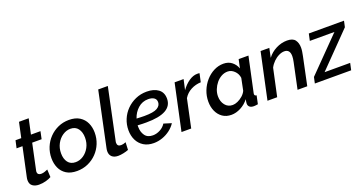

<svg xmlns="http://www.w3.org/2000/svg" viewBox="-38 -1383 3873 2046"><g transform="rotate(-20 1899.0 -360.0)"><path d="M47 -78Q47 -94 51 -111L121 -438H54L73 -523H138L175 -695H285L248 -523H356L338 -438H231L169 -146Q168 -142 167.5 -138Q167 -134 167 -131Q167 -111 178.5 -102Q190 -93 208 -93Q230 -93 251.5 -101Q273 -109 284 -114L288 -27Q265 -13 227 -2.5Q189 8 148 8Q105 8 76 -12.5Q47 -33 47 -78Z M579 10Q506 10 459 -20Q412 -50 389.5 -100Q367 -150 367 -211Q367 -276 390.5 -334Q414 -392 457 -436.5Q500 -481 557 -506.5Q614 -532 680 -532Q753 -532 800.5 -502Q848 -472 871 -422Q894 -372 894 -311Q894 -246 870.5 -188Q847 -130 804 -85.5Q761 -41 703.5 -15.5Q646 10 579 10ZM597 -84Q644 -84 685.5 -111.5Q727 -139 753 -187Q779 -235 779 -296Q779 -358 749.5 -398Q720 -438 663 -438Q617 -438 575 -410Q533 -382 507 -333.5Q481 -285 481 -225Q481 -162 510.5 -123Q540 -84 597 -84Z M1046 8Q1001 8 976 -14.5Q951 -37 951 -77Q951 -85 952 -93.5Q953 -102 955 -111L1086 -730H1195L1073 -151Q1072 -146 1071 -141Q1070 -136 1070 -131Q1070 -89 1113 -89Q1138 -89 1168 -102L1164 -16Q1139 -6 1105.5 1Q1072 8 1046 8Z M1449 10Q1383 10 1336 -19Q1289 -48 1264.5 -98Q1240 -148 1240 -211Q1240 -275 1264 -333Q1288 -391 1332 -435.5Q1376 -480 1434.5 -506Q1493 -532 1562 -532Q1643 -532 1692.5 -495.5Q1742 -459 1742 -388Q1742 -224 1449 -224Q1429 -224 1404 -224.5Q1379 -225 1350 -227Q1350 -218 1350 -209Q1350 -152 1378.5 -111.5Q1407 -71 1468 -71Q1510 -71 1550.5 -92.5Q1591 -114 1614 -151L1701 -124Q1676 -85 1636 -54.5Q1596 -24 1547.5 -7Q1499 10 1449 10ZM1550 -451Q1483 -451 1434 -407.5Q1385 -364 1364 -299Q1389 -298 1410.5 -297Q1432 -296 1451 -296Q1557 -296 1598.5 -320.5Q1640 -345 1640 -385Q1640 -418 1615.5 -434.5Q1591 -451 1550 -451Z M1877 -523H1979L1953 -406Q1991 -460 2039 -493Q2087 -526 2134 -526Q2144 -526 2149.5 -525.5Q2155 -525 2160 -524L2139 -428Q2079 -426 2026.5 -398.5Q1974 -371 1943 -320L1875 0H1765Z M2330 10Q2271 10 2229.5 -19Q2188 -48 2166 -97Q2144 -146 2144 -206Q2144 -270 2167 -328.5Q2190 -387 2230.5 -433Q2271 -479 2323 -505.5Q2375 -532 2432 -532Q2489 -532 2527.5 -501Q2566 -470 2582 -424L2603 -522H2714L2630 -130Q2629 -125 2628.5 -121.5Q2628 -118 2628 -115Q2628 -96 2651 -94L2631 0Q2617 2 2606 3.5Q2595 5 2586 5Q2555 5 2538 -8.5Q2521 -22 2521 -47Q2521 -62 2528 -95Q2489 -45 2435.5 -17.5Q2382 10 2330 10ZM2378 -84Q2404 -84 2434.5 -97.5Q2465 -111 2492 -134.5Q2519 -158 2533 -188L2561 -325Q2555 -373 2521 -405.5Q2487 -438 2446 -438Q2408 -438 2374.5 -419.5Q2341 -401 2315.5 -370Q2290 -339 2275 -301Q2260 -263 2260 -224Q2260 -165 2292 -124.5Q2324 -84 2378 -84Z M2852 -523H2951L2929 -418Q2968 -470 3028.5 -501Q3089 -532 3154 -532Q3219 -532 3244.5 -497.5Q3270 -463 3270 -410Q3270 -389 3266.5 -366Q3263 -343 3258 -319L3191 0H3081L3143 -293Q3151 -330 3151 -357Q3151 -434 3087 -434Q3058 -434 3025 -418Q2992 -402 2963.5 -374Q2935 -346 2917 -311L2850 0H2740Z M3292 -69 3661 -445H3382L3399 -523H3798L3783 -454L3416 -78H3706L3689 0H3277Z"/></g></svg>

Font: Raleway SemiBold
Style: Italic
Weight: 600
Italic angle: -12°
Designer: Matt McInerney, Pablo Impallari, Rodrigo Fuenzalida
Foundry: Matt McInerney, Pablo Impallari, Rodrigo Fuenzalida
Version: Version 4.026